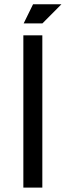

<svg xmlns="http://www.w3.org/2000/svg" viewBox="-20 -859 301 879"><path d="M86.9 -697.3H173.8V0H86.9ZM88.4 -752 131.3 -839.4H261.2L174.3 -752Z"/></svg>

Font: Qaz
Style: Regular
Weight: 400
Designer: GGBotNet
Foundry: f0n7
Version: 0.70